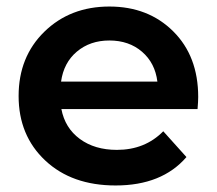

<svg xmlns="http://www.w3.org/2000/svg" viewBox="-20 -561 664 588"><path d="M334 7Q200 7 118.5 -69.5Q37 -146 37 -267Q37 -387 116 -464Q195 -541 315 -541Q434 -541 510.5 -465Q587 -389 587 -264Q587 -251 585 -227H168Q179 -169 224.5 -135.5Q270 -102 338 -102Q424 -102 480 -159L551 -80Q476 7 334 7ZM167 -311H462Q455 -368 415 -402.5Q375 -437 315 -437Q256 -437 215.5 -403Q175 -369 167 -311Z"/></svg>

Font: Belfius21
Style: Bold
Weight: 700
Designer: Montserrat's base design by Julieta Ulanovsky, modified by Coast SPRL for Belfius Bank NV.
Foundry: Montserrat's base design by Julieta Ulanovsky, modified by Coast SPRL for Belfius Bank NV.
Version: Version 2.000;FEAKit 1.0